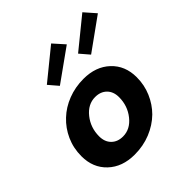

<svg xmlns="http://www.w3.org/2000/svg" viewBox="-204 -915 1083 1083"><g transform="rotate(-45 337.5 -373.5)"><path d="M39 -191Q39 -256 64 -311.5Q89 -367 132 -407Q174 -447 232 -469.5Q290 -492 356 -492Q454 -492 514.5 -435Q575 -378 575 -286Q575 -224 551.5 -169.5Q528 -115 488 -75Q445 -33 386 -9Q327 15 258 15Q160 15 99.5 -42Q39 -99 39 -191ZM189 -200Q189 -156 215 -130Q241 -104 284 -104Q342 -104 383.5 -156Q425 -208 425 -277Q425 -321 399 -347Q373 -373 330 -373Q272 -373 230.5 -321Q189 -269 189 -200ZM234 -558 186 -614 368 -762 427 -696ZM483 -558 435 -614 617 -762 675 -696Z"/></g></svg>

Font: Intel One Mono
Style: Bold Italic
Weight: 700
Italic angle: -16°
Monospace: yes
Designer: Fred Shallcrass
Foundry: Frere-Jones Type LLC
Version: Version 1.400;hotconv 1.1.0;makeotfexe 2.6.0;FJTRelease1.4